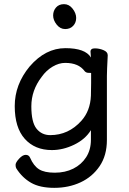

<svg xmlns="http://www.w3.org/2000/svg" viewBox="-20 -724 620 925"><path d="M288.5 -704Q313 -704 330 -682Q347 -660 347 -637.5Q347 -615 332.5 -599.5Q318 -584 294 -584Q270 -584 253 -605.5Q236 -627 236 -649.5Q236 -672 250 -688Q264 -704 288.5 -704ZM499 -457Q495 -381 495 -358V-50Q495 25 460 76.5Q425 128 368 154.5Q311 181 241.5 181Q172 181 129.5 156.5Q87 132 59 88Q55 82 55 70.5Q55 59 72 40.5Q89 22 104 22Q119 22 125 36Q142 75 168 91.5Q194 108 244 108Q294 108 333 88.5Q372 69 395 33.5Q418 -2 418 -51V-97Q391 -53 337.5 -27Q284 -1 230 -1Q148 -1 99.5 -55Q51 -109 51 -213Q51 -317 123 -404Q199 -492 295 -492Q391 -492 418 -447L416 -475Q416 -491 437 -491Q458 -491 478.5 -482.5Q499 -474 499 -458ZM419 -372Q420 -373 407.5 -373Q395 -373 388 -381Q359 -421 294 -421Q264 -421 233.5 -403Q203 -385 181 -354Q131 -289 131 -212Q131 -135 156 -104Q181 -73 222 -73Q310 -73 372 -142Q415 -190 418 -263Q419 -290 419 -324Z"/></svg>

Font: LXGW WenKai Medium
Style: Regular
Weight: 500
Designer: LXGW / Fontworks Inc.
Foundry: LXGW / Fontworks Inc.
Version: Version 1.501; October 10, 2024